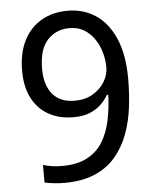

<svg xmlns="http://www.w3.org/2000/svg" viewBox="-53 -768 656 823"><g transform="rotate(-5 275.5 -357.0)"><path d="M190 10Q171 10 147 7.5Q123 5 106 1V-75Q123 -69 144.5 -66Q166 -63 187 -63Q253 -63 296 -86Q339 -109 363 -148.5Q387 -188 398 -240Q409 -292 411 -350H405Q392 -327 371.5 -308Q351 -289 322.5 -278Q294 -267 255 -267Q194 -267 148 -292.5Q102 -318 77 -366.5Q52 -415 52 -484Q52 -559 78.5 -612.5Q105 -666 154 -695Q203 -724 269 -724Q335 -724 387.5 -690Q440 -656 471 -586Q502 -516 502 -409Q502 -348 494.5 -287.5Q487 -227 467 -173.5Q447 -120 412 -78.5Q377 -37 322.5 -13.5Q268 10 190 10ZM267 -337Q311 -337 344 -356.5Q377 -376 395 -406Q413 -436 413 -467Q413 -500 404 -532Q395 -564 377 -590.5Q359 -617 332.5 -633Q306 -649 270 -649Q212 -649 175 -609Q138 -569 138 -484Q138 -416 170.5 -376.5Q203 -337 267 -337Z"/></g></svg>

Font: hexhindi15
Style: Regular
Weight: 400
Designer: Jelle Bosma - Monotype Design Team
Foundry: Monotype Imaging Inc.
Version: Version 2.006